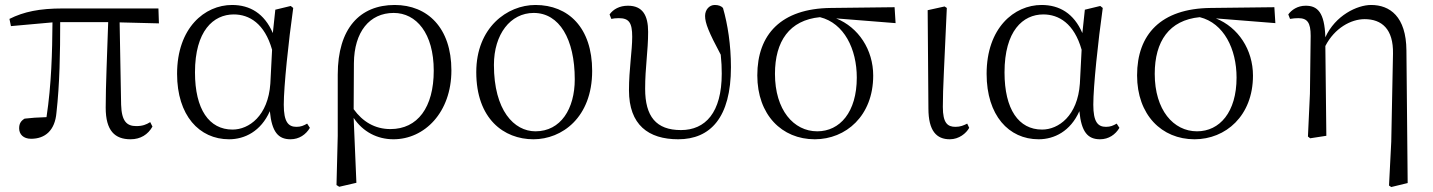

<svg xmlns="http://www.w3.org/2000/svg" viewBox="-20 -546 5760 772"><path d="M505 14C545 14 575 -5 593 -37L584 -55C568 -45 553 -39 528 -39C490 -39 469 -58 467 -125L461 -456L619 -452L617 -512H232C139 -512 76 -499 18 -470L24 -441L191 -456C190 -335 187 -208 167 -75C132 -74 104 -72 79 -69C64 -60 57 -49 57 -30C57 -6 74 12 105 12C161 12 201 -21 207 -93C220 -208 222 -335 222 -457H415C411 -329 405 -204 405 -113C405 -20 442 14 505 14Z M901 14C964 14 1029 -18 1065 -99C1073 -15 1099 14 1148 14C1183 14 1210 -5 1226 -32L1215 -49C1201 -41 1190 -36 1172 -36C1139 -36 1121 -56 1121 -125C1121 -199 1140 -379 1159 -514L1149 -522L1087 -507L1077 -413C1043 -492 985 -526 913 -526C803 -526 692 -434 692 -249C692 -82 781 14 901 14ZM1074 -346 1067 -210C1058 -80 981 -25 915 -25C821 -25 764 -106 764 -255C764 -422 838 -488 920 -488C982 -488 1044 -452 1074 -346Z M1333 198 1344 205 1413 189 1402 -72C1439 -16 1497 14 1562 14C1687 14 1795 -94 1795 -263C1795 -434 1699 -526 1567 -526C1427 -526 1338 -432 1338 -246V0ZM1402 -107 1403 -292C1404 -418 1466 -494 1563 -494C1654 -494 1724 -412 1724 -262C1724 -114 1659 -27 1550 -27C1487 -27 1438 -57 1402 -107Z M2125 14C2239 14 2361 -73 2361 -261C2361 -435 2265 -526 2133 -526C2019 -526 1895 -435 1895 -256C1895 -68 2006 14 2125 14ZM2133 -18C2047 -18 1966 -102 1966 -285C1966 -408 2032 -494 2126 -494C2229 -494 2291 -389 2291 -227C2291 -109 2235 -18 2133 -18Z M2707 14C2836 14 2919 -73 2919 -276C2919 -365 2906 -448 2887 -514C2880 -522 2868 -526 2854 -526C2832 -526 2815 -507 2815 -482C2815 -453 2830 -416 2878 -326C2881 -298 2882 -274 2882 -250C2882 -93 2816 -23 2718 -23C2618 -23 2574 -78 2574 -189C2574 -276 2586 -340 2586 -418C2586 -484 2564 -523 2505 -523C2471 -523 2446 -509 2431 -488L2438 -470C2446 -472 2457 -473 2468 -473C2509 -473 2522 -455 2522 -398C2522 -342 2509 -267 2509 -183C2509 -44 2587 14 2707 14Z M3256 14C3381 14 3491 -80 3491 -242C3491 -346 3432 -436 3342 -472L3581 -453L3577 -517L3321 -514C3120 -512 3025 -407 3025 -243C3025 -84 3124 14 3256 14ZM3277 -477C3374 -453 3425 -349 3425 -234C3425 -95 3357 -18 3266 -18C3171 -18 3096 -104 3096 -249C3096 -380 3154 -465 3277 -477Z M3799 14C3836 14 3865 -10 3877 -32L3869 -49C3855 -42 3842 -36 3822 -36C3790 -36 3771 -51 3771 -116C3771 -195 3777 -282 3787 -514L3778 -520L3710 -505L3713 -110C3713 -19 3746 14 3799 14Z M4156 14C4219 14 4284 -18 4320 -99C4328 -15 4354 14 4403 14C4438 14 4465 -5 4481 -32L4470 -49C4456 -41 4445 -36 4427 -36C4394 -36 4376 -56 4376 -125C4376 -199 4395 -379 4414 -514L4404 -522L4342 -507L4332 -413C4298 -492 4240 -526 4168 -526C4058 -526 3947 -434 3947 -249C3947 -82 4036 14 4156 14ZM4329 -346 4322 -210C4313 -80 4236 -25 4170 -25C4076 -25 4019 -106 4019 -255C4019 -422 4093 -488 4175 -488C4237 -488 4299 -452 4329 -346Z M4783 14C4908 14 5018 -80 5018 -242C5018 -346 4959 -436 4869 -472L5108 -453L5104 -517L4848 -514C4647 -512 4552 -407 4552 -243C4552 -84 4651 14 4783 14ZM4804 -477C4901 -453 4952 -349 4952 -234C4952 -95 4884 -18 4793 -18C4698 -18 4623 -104 4623 -249C4623 -380 4681 -465 4804 -477Z M5565 200 5574 206 5640 190 5635 -343C5634 -480 5568 -526 5493 -526C5437 -526 5349 -484 5309 -396C5306 -497 5277 -523 5230 -523C5197 -523 5173 -506 5160 -488L5167 -470C5179 -472 5189 -473 5200 -473C5236 -473 5250 -456 5250 -402L5247 -169L5239 3L5248 10L5313 0L5309 -361C5346 -433 5412 -469 5467 -469C5536 -469 5583 -429 5581 -330L5574 24Z"/></svg>

Font: Noto Serif CJK TC Light
Style: Regular
Weight: 300
Designer: Ryoko NISHIZUKA 西塚涼子 (kana & ideographs); Frank Grießhammer (Latin, Greek & Cyrillic); Wenlong ZHANG 张文龙 (bopomofo); San
Foundry: Adobe
Version: Version 2.001;hotconv 1.1.0;makeotfexe 2.6.0